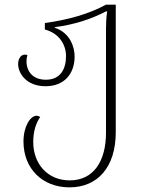

<svg xmlns="http://www.w3.org/2000/svg" viewBox="-20 -556 607 826"><path d="M279 250C400 250 478 163 478 13V-536H436C365 -497 276 -471 173 -457V-429C235 -413 264 -363 264 -315C264 -260 241 -213 177 -213C124 -213 94 -246 94 -293C94 -302 95 -310 98 -319C95 -320 91 -321 87 -321C67 -321 58 -299 58 -281C58 -239 95 -185 176 -185C256 -185 301 -238 301 -313C301 -353 282 -415 215 -437V-439C300 -450 373 -474 436 -507H441C437 -479 436 -455 436 -432V15C436 137 383 220 280 220C184 220 123 148 123 55C123 10 134 -25 153 -53C147 -56 142 -58 137 -58C111 -58 81 -13 81 53C81 169 162 250 279 250Z"/></svg>

Font: Noto Serif Georgian ExtraLight
Style: Regular
Weight: 200
Designer: Monotype Design Team, Akaki Razmadze
Foundry: Google LLC
Version: Version 2.003